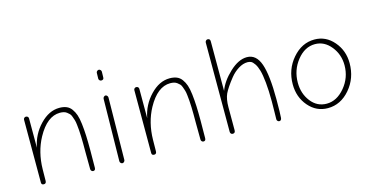

<svg xmlns="http://www.w3.org/2000/svg" viewBox="-72 -1028 2647 1372"><g transform="rotate(-15 1251.0 -342.5)"><path d="M95 -11V-476Q95 -484 100.5 -489Q106 -494 113 -494Q121 -494 126.5 -489Q132 -484 132 -476V-259Q150 -354 216.5 -423.5Q283 -493 360 -493Q390 -493 412 -484Q434 -475 449 -454.5Q464 -434 473 -408Q482 -382 487 -339.5Q492 -297 494 -252Q496 -207 496 -142Q496 -123 495.5 -80.5Q495 -38 495 -14Q495 6 478 6Q471 6 465.5 0.5Q460 -5 460 -13Q460 -37 459.5 -78.5Q459 -120 459 -139Q459 -178 459 -200Q459 -222 458 -253Q457 -284 455.5 -301.5Q454 -319 451.5 -342.5Q449 -366 445 -378.5Q441 -391 435.5 -406.5Q430 -422 422.5 -429.5Q415 -437 405 -444.5Q395 -452 382.5 -455Q370 -458 355 -458Q260 -458 189 -328Q134 -227 132 -99L131 -15Q131 6 113 6Q95 6 95 -11Z M701 -604Q694 -604 688.5 -609.5Q683 -615 683 -622L684 -665Q684 -672 690 -677.5Q696 -683 703 -683Q710 -683 715.5 -677Q721 -671 721 -664L720 -621Q720 -604 701 -604ZM695 6Q687 6 681.5 0Q676 -6 676 -14L683 -473Q683 -481 689 -487Q695 -493 701 -493Q708 -493 713.5 -487Q719 -481 719 -473L713 -14Q713 -6 707 0Q701 6 695 6Z M911 -11V-476Q911 -484 916.5 -489Q922 -494 929 -494Q937 -494 942.5 -489Q948 -484 948 -476V-259Q966 -354 1032.5 -423.5Q1099 -493 1176 -493Q1206 -493 1228 -484Q1250 -475 1265 -454.5Q1280 -434 1289 -408Q1298 -382 1303 -339.5Q1308 -297 1310 -252Q1312 -207 1312 -142Q1312 -123 1311.5 -80.5Q1311 -38 1311 -14Q1311 6 1294 6Q1287 6 1281.5 0.5Q1276 -5 1276 -13Q1276 -37 1275.5 -78.5Q1275 -120 1275 -139Q1275 -178 1275 -200Q1275 -222 1274 -253Q1273 -284 1271.5 -301.5Q1270 -319 1267.5 -342.5Q1265 -366 1261 -378.5Q1257 -391 1251.5 -406.5Q1246 -422 1238.5 -429.5Q1231 -437 1221 -444.5Q1211 -452 1198.5 -455Q1186 -458 1171 -458Q1076 -458 1005 -328Q950 -227 948 -99L947 -15Q947 6 929 6Q911 6 911 -11Z M1510 7Q1502 7 1497 1.5Q1492 -4 1492 -12V-672Q1492 -680 1497.5 -686Q1503 -692 1510 -692Q1529 -692 1529 -672V-305Q1554 -373 1620 -434.5Q1686 -496 1748 -496Q1817 -496 1846 -412.5Q1875 -329 1875 -152Q1875 -44 1872 -13Q1870 6 1854 6Q1848 6 1842.5 0.5Q1837 -5 1837 -12Q1837 -21 1838 -65.5Q1839 -110 1839 -144Q1839 -225 1833 -284.5Q1827 -344 1817.5 -377Q1808 -410 1794.5 -429.5Q1781 -449 1769.5 -454.5Q1758 -460 1743 -460Q1710 -460 1675.5 -438.5Q1641 -417 1615 -384.5Q1589 -352 1572 -326.5Q1555 -301 1546 -282Q1529 -244 1529 -185V-14Q1529 7 1510 7Z M2215 6Q2130 6 2072.5 -61Q2015 -128 2015 -223Q2015 -333 2084 -413Q2153 -493 2247 -493Q2331 -493 2389 -425.5Q2447 -358 2447 -265Q2447 -154 2378.5 -74Q2310 6 2215 6ZM2215 -27Q2290 -27 2349 -97.5Q2408 -168 2408 -260Q2408 -340 2359.5 -400Q2311 -460 2242 -460Q2166 -460 2109.5 -389Q2053 -318 2053 -225Q2053 -144 2098.5 -85.5Q2144 -27 2215 -27Z"/></g></svg>

Font: Comic Neue Light
Style: Regular
Weight: 300
Designer: Craig Rozynski
Foundry: Craig Rozynski
Version: Version 2.003